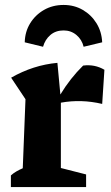

<svg xmlns="http://www.w3.org/2000/svg" viewBox="-20 -756 449 776"><path d="M24 0V-47Q34 -56 46 -63Q58 -70 72 -76L83 -355L25 -442Q114 -493 212 -502L224 -374Q264 -440 316 -491Q363 -497 402 -474L393 -336Q308 -356 226 -341V-77L328 -51V0ZM237 -736Q280 -736 314.5 -716Q349 -696 370 -662Q391 -628 393 -585L318 -567Q311 -596 289 -614.5Q267 -633 237 -633Q205 -633 183.5 -614.5Q162 -596 154 -567L80 -585Q81 -628 102 -662Q123 -696 158 -716Q193 -736 237 -736Z"/></svg>

Font: Piazzolla
Style: Bold
Weight: 700
Designer: Juan Pablo del Peral
Foundry: Huerta Tipografica
Version: Version 1.330